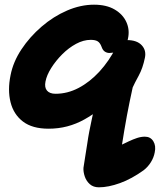

<svg xmlns="http://www.w3.org/2000/svg" viewBox="-20 -539 682 819"><path d="M402 260Q378 260 363 246.5Q348 233 341.5 213.5Q335 194 336 177Q340 148 344.5 122.5Q349 97 352.5 72Q356 47 361 21Q366 -5 372 -32.5Q378 -60 385 -92L411 -77Q375 -49 340 -29.5Q305 -10 267 0Q229 10 187 10Q118 10 78 -20.5Q38 -51 25 -103Q12 -155 25 -218Q36 -275 71.5 -328.5Q107 -382 157.5 -425.5Q208 -469 266 -494Q324 -519 381 -519Q434 -519 469 -498.5Q504 -478 519 -445Q534 -412 526 -375Q522 -351 498 -332Q474 -313 447 -313Q436 -313 427 -319Q418 -325 413 -340Q407 -356 397 -362.5Q387 -369 367 -369Q336 -369 304.5 -352Q273 -335 245.5 -307.5Q218 -280 198.5 -249Q179 -218 174 -191Q169 -166 180.5 -152.5Q192 -139 217 -139Q268 -139 315.5 -164Q363 -189 404 -233.5Q445 -278 475 -337Q483 -351 494.5 -359.5Q506 -368 522 -368Q564 -368 584.5 -346Q605 -324 598 -292Q589 -248 571.5 -216Q554 -184 546 -166Q539 -134 533 -105Q527 -76 521.5 -46.5Q516 -17 510 18.5Q504 54 497 99L481 87Q508 74 528 64.5Q548 55 565 49.5Q582 44 598 44Q622 44 634 63.5Q646 83 640 111Q636 133 623.5 153Q611 173 593 187Q568 205 542.5 219Q517 233 492 242Q467 251 444.5 255.5Q422 260 402 260Z"/></svg>

Font: Shantell Sans
Style: Bold Italic
Weight: 700
Italic angle: -11°
Designer: Stephen Nixon, Anya Danilova, Shantell Martin
Foundry: Arrow Type
Version: Version 1.011;[c5ecc13dd]